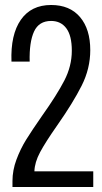

<svg xmlns="http://www.w3.org/2000/svg" viewBox="-20 -750 411 770"><path d="M149 -286Q208 -369 238 -427Q268 -485 268 -547Q268 -607 246 -636.5Q224 -666 185 -666Q136 -666 116.5 -623.5Q97 -581 99 -503H26Q22 -611 63.5 -670.5Q105 -730 185 -730Q260 -730 301 -681.5Q342 -633 342 -549Q342 -475 307.5 -406.5Q273 -338 210 -248Q163 -181 141 -140Q119 -99 118 -63H354V0H30V-24Q30 -67 46 -110Q62 -153 85 -190Q108 -227 149 -286Z"/></svg>

Font: Mona Sans Condensed
Style: Regular
Weight: 400
Width: 3
Designer: Deni Anggara
Foundry: GitHub
Version: Version 2.000